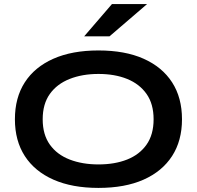

<svg xmlns="http://www.w3.org/2000/svg" viewBox="-20 -907 964 940"><path d="M462 13Q333 13 241.5 -27.5Q150 -68 101.5 -143Q53 -218 53 -323Q53 -429 101.5 -504Q150 -579 241.5 -619.5Q333 -660 462 -660Q592 -660 683 -619.5Q774 -579 822.5 -504Q871 -429 871 -323Q871 -218 822.5 -143Q774 -68 683 -27.5Q592 13 462 13ZM462 -102Q542 -102 602.5 -126Q663 -150 697.5 -199Q732 -248 732 -323Q732 -398 697.5 -447Q663 -496 602.5 -520.5Q542 -545 462 -545Q383 -545 321 -520.5Q259 -496 224 -447Q189 -398 189 -323Q189 -248 224 -199Q259 -150 321 -126Q383 -102 462 -102ZM392 -729 528 -887H700L516 -729Z"/></svg>

Font: Syne Modified
Style: Bold
Weight: 700
Designer: Lucas Descroix
Foundry: Bonjour Monde
Version: Version 2.200